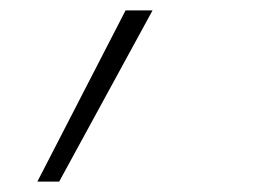

<svg xmlns="http://www.w3.org/2000/svg" viewBox="-20 -131 490 370"><path d="M52 219 222 -111H274L94 219Z"/></svg>

Font: Iosevka Etoile Extralight
Style: Italic
Weight: 200
Italic angle: -9°
Designer: Belleve Invis
Foundry: Belleve Invis
Version: Version 22.1.2; ttfautohint (v1.8.4)